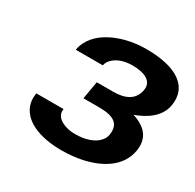

<svg xmlns="http://www.w3.org/2000/svg" viewBox="-157 -893 1093 1075"><g transform="rotate(30 389.0 -355.5)"><path d="M556 -201C554 -188 548 -175 539 -164C510 -127 454 -108 387 -108C366 -108 347 -110 331 -115C290 -127 253 -151 261 -197H85C81 -173 81 -152 86 -132C109 -40 217 9 366 9C414 9 459 4 501 -5C612 -30 712 -88 732 -199C748 -290 697 -340 616 -365C688 -391 761 -437 775 -518C781 -551 778 -581 768 -606C736 -684 635 -720 495 -720C408 -720 328 -699 271 -667C215 -637 166 -588 154 -519H329C331 -532 337 -544 346 -554C372 -584 417 -602 474 -602C550 -602 609 -577 598 -515C586 -448 534 -420 452 -420H347L327 -305H431C522 -305 569 -277 556 -201Z"/></g></svg>

Font: Asimov
Style: XWidIt
Weight: 500
Designer: Google
Version: Version 2.000980; 2014